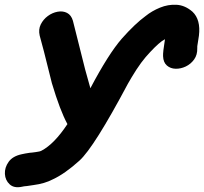

<svg xmlns="http://www.w3.org/2000/svg" viewBox="-124 -562 853 803"><path d="M-32 219Q-25 217 -11 216L16 212Q63 206 97 188Q147 165 208 110Q269 55 411 -212Q425 -237 446 -270Q467 -302 485 -323Q526 -370 553 -390Q560 -395 566 -398Q557 -343 558 -327Q559 -301 574 -288Q589 -275 610.5 -274.5Q632 -274 653 -284Q674 -294 688 -313.5Q702 -333 701 -361Q700 -365 703.5 -384Q707 -403 708 -413Q716 -480 681 -513Q650 -540 614.5 -542Q579 -544 545 -530Q511 -516 485 -495Q441 -463 386 -401Q330 -337 254 -193L232 -272L181 -475Q174 -499 156.5 -508Q139 -517 117 -513Q95 -509 76 -495Q57 -481 46.5 -460Q36 -439 42 -413Q52 -380 93 -214Q127 -100 158 -43Q103 40 50 68Q43 72 26 74Q21 75 11 76Q1 77 0 77Q-20 80 -33 83Q-71 91 -88 115Q-105 139 -103.5 165.5Q-102 192 -83.5 209Q-65 226 -32 219Z"/></svg>

Font: Balsamiq Sans
Style: Bold Italic
Weight: 700
Italic angle: -12°
Designer: Michael Angeles
Foundry: Balsamiq SRL
Version: Version 1.020; ttfautohint (v1.8.4.7-5d5b);gftools[0.9.26]